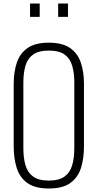

<svg xmlns="http://www.w3.org/2000/svg" viewBox="-20 -1062 556 1093"><path d="M258 11Q179 11 135.5 -20.5Q92 -52 75 -106.5Q58 -161 58 -230V-584Q58 -653 76 -706Q94 -759 137.5 -789Q181 -819 258 -819Q335 -819 378.5 -789Q422 -759 440 -706Q458 -653 458 -584V-229Q458 -160 441 -106Q424 -52 380.5 -20.5Q337 11 258 11ZM258 -34Q316 -34 347.5 -57Q379 -80 391 -121.5Q403 -163 403 -218V-592Q403 -647 391 -688Q379 -729 348 -751.5Q317 -774 258 -774Q200 -774 168.5 -751.5Q137 -729 125 -688Q113 -647 113 -592V-218Q113 -163 125 -121.5Q137 -80 168.5 -57Q200 -34 258 -34ZM311 -966V-1042H367V-966ZM151 -966V-1042H206V-966Z"/></svg>

Font: Oswald ExtraLight
Style: Regular
Weight: 250
Designer: Vernon Adams
Foundry: Vernon Adams
Version: Version 4.103;gftools[0.9.33.dev8+g029e19f]